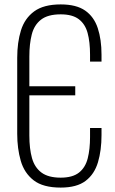

<svg xmlns="http://www.w3.org/2000/svg" viewBox="-20 -839 522 870"><path d="M255 11Q175 11 132.5 -22Q90 -55 74 -110.5Q58 -166 58 -233V-577Q58 -647 75 -701.5Q92 -756 135 -787.5Q178 -819 255 -819Q326 -819 366 -791Q406 -763 423 -711.5Q440 -660 440 -591V-560H388V-591Q388 -649 377 -689.5Q366 -730 337 -752Q308 -774 255 -774Q197 -774 166 -750Q135 -726 124 -683Q113 -640 113 -583V-448H321V-407H113V-225Q113 -165 125 -122.5Q137 -80 168 -57Q199 -34 255 -34Q309 -34 338 -57Q367 -80 377.5 -121.5Q388 -163 388 -218V-259H440V-227Q440 -158 424 -104Q408 -50 368 -19.5Q328 11 255 11Z"/></svg>

Font: Oswald ExtraLight
Style: Regular
Weight: 250
Designer: Vernon Adams
Foundry: Vernon Adams
Version: Version 4.100; ttfautohint (v1.8.1.43-b0c9)